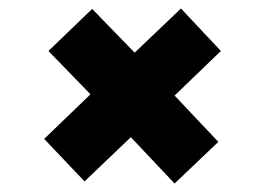

<svg xmlns="http://www.w3.org/2000/svg" viewBox="-20 -536 622 452"><path d="M179 -109 84 -209 193 -314 94 -416 197 -515 297 -412 406 -516 500 -416 391 -311 494 -202 391 -104 288 -213Z"/></svg>

Font: Literata 18pt Black
Style: Italic
Weight: 900
Italic angle: -2°
Designer: Latin by Veronika Burian and Jose Scaglione. Greek by Irene Vlachou. Cyrillic by Vera Evstafieva
Foundry: TypeTogether
Version: Version 3.103;gftools[0.9.29]